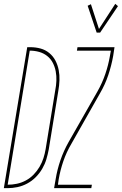

<svg xmlns="http://www.w3.org/2000/svg" viewBox="-54 -981 635 1001"><path d="M-34 0 88 -735H104Q132 -735 157.5 -728Q183 -721 203 -704.5Q223 -688 235 -665Q247 -642 252 -616Q257 -590 256 -562.5Q255 -535 250 -507L200 -201Q195 -175 187.5 -150Q180 -125 166 -101Q152 -77 132 -57Q112 -37 87.5 -24Q63 -11 37 -5.5Q11 0 -15 0ZM-14 -18Q10 -18 34 -23Q58 -28 80.5 -40Q103 -52 121 -70.5Q139 -89 152 -111Q165 -133 172.5 -156.5Q180 -180 184 -204L234 -510Q239 -535 240 -560Q241 -585 236.5 -609Q232 -633 221 -654Q210 -675 191.5 -689.5Q173 -704 149.5 -710.5Q126 -717 101 -717ZM450 -811 403 -951 420 -959 462 -830 547 -961 561 -949 468 -811ZM228 0 236 -46Q244 -96 261 -145.5Q278 -195 304 -241L454 -504Q479 -548 495 -595Q511 -642 519 -689L524 -717H347L350 -735H543L536 -689Q527 -639 510.5 -589.5Q494 -540 467 -494L318 -231Q292 -187 276 -140Q260 -93 252 -46L248 -18H425L422 0Z"/></svg>

Font: Iosevka Curly Thin Oblique
Style: Regular
Weight: 100
Italic angle: -9°
Monospace: yes
Designer: Belleve Invis
Foundry: Belleve Invis
Version: Version 11.1.0; ttfautohint (v1.8.3)